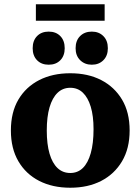

<svg xmlns="http://www.w3.org/2000/svg" viewBox="-20 -867 657 899"><path d="M309 12Q226 12 163.5 -20Q101 -52 66 -112Q31 -172 31 -256Q31 -341 66 -400.5Q101 -460 163.5 -492Q226 -524 309 -524Q392 -524 454 -492Q516 -460 551.5 -400.5Q587 -341 587 -256Q587 -172 551.5 -112Q516 -52 454 -20Q392 12 309 12ZM309 -57Q344 -57 368 -80.5Q392 -104 405 -150Q418 -196 418 -262Q418 -324 405 -367Q392 -410 368 -433Q344 -456 309 -456Q274 -456 249.5 -432.5Q225 -409 212 -364.5Q199 -320 199 -256Q199 -192 212 -147.5Q225 -103 249.5 -80Q274 -57 309 -57ZM410 -564Q377 -564 355.5 -585Q334 -606 334 -641Q334 -677 355 -698Q376 -719 410 -719Q443 -719 464 -698Q485 -677 485 -641Q485 -606 464 -585Q443 -564 410 -564ZM208 -564Q174 -564 153.5 -585Q133 -606 133 -641Q133 -677 153.5 -698Q174 -719 208 -719Q242 -719 262.5 -698Q283 -677 283 -641Q283 -606 262.5 -585Q242 -564 208 -564ZM148 -770V-847H470V-770Z"/></svg>

Font: Montagu Slab 144pt SemiBold
Style: Regular
Weight: 600
Version: Version 1.000